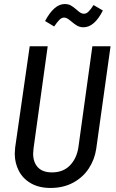

<svg xmlns="http://www.w3.org/2000/svg" viewBox="-20 -918 574 950"><path d="M456 -181Q448 -128 419 -84Q390 -40 341.5 -14Q293 12 230 12Q173 12 133 -11Q93 -34 73 -73Q53 -112 53 -158Q53 -168 55 -188L127 -689H216L146 -184Q144 -166 144 -158Q144 -115 167.5 -90Q191 -65 237 -65Q293 -65 326.5 -100Q360 -135 368 -190L437 -689H527ZM334 -811Q322 -821 314 -826Q306 -831 297 -831Q285 -831 274 -820Q263 -809 248 -787L203 -814Q248 -898 300 -898Q318 -898 330.5 -891Q343 -884 359 -870Q370 -860 378 -855Q386 -850 395 -850Q407 -850 417.5 -860Q428 -870 443 -893L489 -866Q447 -783 393 -783Q376 -783 362.5 -790.5Q349 -798 334 -811Z"/></svg>

Font: Fira Sans Extra Condensed
Style: Italic
Weight: 400
Width: 3
Italic angle: -8°
Designer: Carrois Corporate & Edenspiekermann AG
Foundry: Carrois Corporate GbR & Edenspiekermann AG
Version: Version 4.203